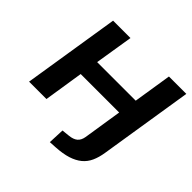

<svg xmlns="http://www.w3.org/2000/svg" viewBox="-216 -916 1320 1320"><g transform="rotate(45 444.5 -256.0)"><path d="M444 193 449 75 506 69Q545 65 566 47.5Q587 30 593 -6L637 -288H263L218 0H49L161 -705H330L285 -426H660L704 -705H873L765 -25Q757 27 739.5 65.5Q722 104 690.5 130Q659 156 612 171Q565 186 497 190Z"/></g></svg>

Font: Nunito Sans 10pt SemiExpanded ExtraBold
Style: Italic
Weight: 800
Width: 6
Italic angle: -9°
Designer: Vernon Adams
Foundry: Vernon Adams
Version: Version 3.101;gftools[0.9.27]